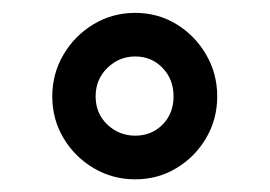

<svg xmlns="http://www.w3.org/2000/svg" viewBox="-20 -741 426 303"><path d="M62.5 -588.9Q62.5 -625 80.3 -655Q98.1 -685.1 127.9 -702.9Q157.7 -720.7 193.4 -720.7Q229 -720.7 258.3 -702.9Q287.6 -685.1 305.2 -655Q322.8 -625 322.8 -588.9Q322.8 -552.7 305.2 -522.9Q287.6 -493.2 258.3 -475.6Q229 -458 193.4 -458Q157.7 -458 127.9 -475.6Q98.1 -493.2 80.3 -522.9Q62.5 -552.7 62.5 -588.9ZM130.9 -588.9Q130.9 -562 149.4 -544.4Q168 -526.9 193.4 -526.9Q219.2 -526.9 236.6 -544.4Q253.9 -562 253.9 -588.9Q253.9 -615.7 236.6 -633.8Q219.2 -651.9 193.4 -651.9Q168 -651.9 149.4 -633.8Q130.9 -615.7 130.9 -588.9Z"/></svg>

Font: Vazirmatn UI SemiBold
Style: Regular
Weight: 600
Designer: Saber Rastikerdar
Foundry: Saber Rastikerdar
Version: Version 33.003